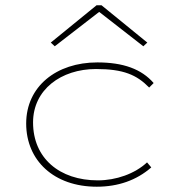

<svg xmlns="http://www.w3.org/2000/svg" viewBox="-20 -695 665 726"><path d="M187 -520 355 -650 522 -520 537 -534 364 -675H345L172 -534ZM346 11C426 11 496 -13 552 -62L536 -81C490 -38 419 -13 350 -13C205 -13 105 -97 105 -232C105 -356 211 -434 343 -434C447 -434 497 -412 544 -364L561 -381C515 -434 446 -459 348 -459C193 -459 79 -368 79 -228C79 -88 184 11 346 11Z"/></svg>

Font: Inconsolata Expanded ExtraLight
Style: Regular
Weight: 200
Width: 7
Monospace: yes
Designer: Raph Levien, Cyreal, Brenton Simpson
Foundry: Raph Levien, Cyreal, Google
Version: Version 3.100